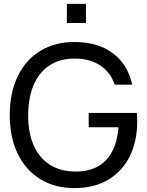

<svg xmlns="http://www.w3.org/2000/svg" viewBox="-20 -950 754 985"><path d="M421 -832H323V-930H421ZM30 -360Q30 -473.5 70.8 -558.2Q111.5 -643 186.5 -688.8Q261.5 -734.5 361.5 -734.5Q481.5 -734.5 558.5 -677.2Q635.5 -620 658.5 -515.5H568.5Q547.5 -579 494.2 -614.2Q441 -649.5 364 -649.5Q285.5 -649.5 231.8 -613Q178 -576.5 151.2 -510.8Q124.5 -445 124.5 -357Q124.5 -270 152.2 -205.5Q180 -141 234.8 -105.5Q289.5 -70 368.5 -70Q469.5 -70 524.5 -129Q579.5 -188 588 -297H435V-370.5H682Q684 -352 684 -328Q684 -228 646.8 -150.5Q609.5 -73 536.8 -29Q464 15 361.5 15Q262.5 15 187.5 -30.5Q112.5 -76 71.2 -160.8Q30 -245.5 30 -360Z"/></svg>

Font: CCSD_manrope Medium
Style: Regular
Weight: 500
Designer: Mikhail Sharanda
Foundry: Mikhail Sharanda
Version: Version 4.503